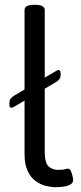

<svg xmlns="http://www.w3.org/2000/svg" viewBox="-20 -772 337 798"><path d="M38 -328Q30 -324 28 -324Q19 -324 19 -338V-344Q19 -363 38 -374L213 -477Q216 -479 218.5 -480Q221 -481 223 -481Q232 -481 232 -467V-461Q232 -451 227 -443.5Q222 -436 213 -431ZM211 6Q192 6 170 0.5Q148 -5 128 -19.5Q108 -34 95 -61.5Q82 -89 82 -132V-730Q82 -752 122 -752H126Q166 -752 166 -730V-140Q166 -95 182 -80.5Q198 -66 220 -66Q242 -66 249 -68.5Q256 -71 263 -71Q270 -71 274.5 -61Q279 -51 281.5 -39.5Q284 -28 284 -24Q284 -11 271.5 -4.5Q259 2 242 4Q225 6 211 6Z"/></svg>

Font: Asap
Style: Regular
Weight: 400
Designer: Pablo Cosgaya
Foundry: Omnibus-Type
Version: Version 3.001